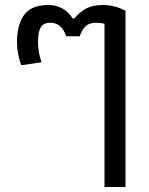

<svg xmlns="http://www.w3.org/2000/svg" viewBox="-20 -498 596 768"><path d="M398 -403Q382 -407 365 -407Q336 -407 321.5 -392Q307 -377 299 -353H245Q226 -407 182 -407Q154 -407 143 -388.5Q132 -370 132 -331Q132 -290 146 -249L65 -237Q48 -282 48 -330Q48 -400 77 -439Q106 -478 173 -478Q236 -478 271 -424H277Q300 -451 325.5 -464.5Q351 -478 392 -478Q438 -478 482 -455V250H398Z"/></svg>

Font: Athiti Medium
Style: Regular
Weight: 500
Designer: CadsonDemak Team
Foundry: CadsonDemak
Version: Version 1.033